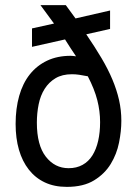

<svg xmlns="http://www.w3.org/2000/svg" viewBox="-20 -730 540 750"><path d="M323 -432Q303 -436 289 -438Q275 -440 261 -440Q223 -440 197 -424.5Q171 -409 154.5 -383Q138 -357 131 -322.5Q124 -288 124 -251Q124 -163 159 -118Q194 -73 248 -73Q279 -73 302.5 -86Q326 -99 341 -123Q356 -147 363.5 -180Q371 -213 371 -253Q371 -296 360 -339Q349 -382 323 -432ZM277 -510Q267 -524 256 -541.5Q245 -559 234 -576L105 -547V-619L191 -638L138 -710H237L275 -658L410 -689V-617L317 -596Q351 -546 376.5 -503Q402 -460 419 -419.5Q436 -379 445 -339.5Q454 -300 454 -258Q454 -218 445 -173Q436 -128 412.5 -89.5Q389 -51 347.5 -25.5Q306 0 241 0Q192 0 155 -17.5Q118 -35 92.5 -67.5Q67 -100 54 -145Q41 -190 41 -246Q41 -306 55 -355.5Q69 -405 96.5 -439.5Q124 -474 164 -493Q204 -512 256 -512Q259 -512 265 -511.5Q271 -511 277 -510Z"/></svg>

Font: D2Coding
Style: Regular
Weight: 400
Monospace: yes
Designer: Yong-Rak Park; Jeong-Hwan Yoon; Sang-Min Lee;
Foundry: NHN Corporation
Version: Version 1.3.2; Build 20180524